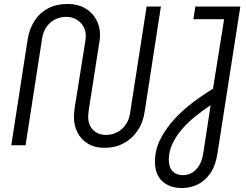

<svg xmlns="http://www.w3.org/2000/svg" viewBox="-20 -733 1243 969"><path d="M507 13Q459 13 424.5 -7.5Q390 -28 371.5 -63.5Q353 -99 353 -143Q353 -155 354.5 -169Q356 -183 358 -196L409 -515Q410 -523 411.5 -533Q413 -543 413 -551Q413 -593 384.5 -620.5Q356 -648 314 -648Q284 -648 258 -635Q232 -622 215 -597.5Q198 -573 193 -542L109 0H37L119 -531Q128 -588 154.5 -628.5Q181 -669 223 -691Q265 -713 321 -713Q371 -713 407.5 -692.5Q444 -672 464.5 -636.5Q485 -601 485 -555Q485 -545 483.5 -533Q482 -521 480 -511L429 -185Q428 -175 426.5 -164.5Q425 -154 425 -145Q425 -101 450.5 -76.5Q476 -52 515 -52Q544 -52 570 -65Q596 -78 613.5 -102.5Q631 -127 636 -159L720 -700H792L710 -169Q702 -114 674 -73Q646 -32 603.5 -9.5Q561 13 507 13ZM898 216Q836 216 799 181.5Q762 147 762 83Q762 23 789.5 -31Q817 -85 860.5 -132Q904 -179 956 -218Q1008 -257 1055 -285L1111 -636H956L966 -700H1193L1078 38Q1069 101 1042.5 140Q1016 179 978.5 197.5Q941 216 898 216ZM903 151Q926 151 947 140Q968 129 984 104Q1000 79 1006 39L1043 -202Q1005 -177 967.5 -147Q930 -117 899.5 -82Q869 -47 850.5 -8Q832 31 832 73Q832 112 851.5 131.5Q871 151 903 151Z"/></svg>

Font: MuseoModerno Thin Light
Style: Italic
Weight: 300
Italic angle: -9°
Version: Version 1.003